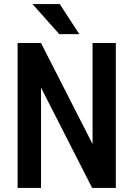

<svg xmlns="http://www.w3.org/2000/svg" viewBox="-20 -922 656 942"><path d="M548.3 -710.9V0H432.1L181.2 -492.2V0H66.4V-710.9H181.2L434.1 -215.3V-710.9ZM273.4 -901.9 369.1 -754.4H271L139.6 -901.9Z"/></svg>

Font: Roboto Condensed Medium
Style: Regular
Weight: 500
Designer: Christian Robertson
Foundry: Google
Version: Version 3.0